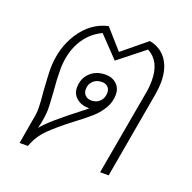

<svg xmlns="http://www.w3.org/2000/svg" viewBox="-108 -694 800 802"><g transform="rotate(20 292.0 -293.0)"><path d="M529 -440Q529 -419 524 -387L456 0H418L485 -378Q490 -403 490 -434Q490 -519 431 -550L316 -459L229 -550Q174 -524 144.5 -470.5Q115 -417 115 -345Q115 -303 120 -250Q124 -192 124 -171Q124 -158 120.5 -133Q117 -108 111 -85Q139 -123 268 -222Q269 -223 284 -235Q249 -235 227.5 -253Q206 -271 206 -299Q206 -340 232.5 -365.5Q259 -391 301 -391Q331 -391 350 -373Q369 -355 369 -327Q369 -294 352.5 -266Q336 -238 311.5 -216Q287 -194 243 -161Q184 -116 149 -81.5Q114 -47 97 0H60L83 -133Q85 -149 85 -161Q85 -191 80 -236Q75 -314 75 -332Q75 -427 121.5 -498Q168 -569 243 -586L320 -499L426 -586Q475 -577 502 -539Q529 -501 529 -440ZM333 -323Q333 -338 323 -347.5Q313 -357 297 -357Q273 -357 258 -342.5Q243 -328 243 -305Q243 -289 253.5 -279Q264 -269 281 -269Q304 -269 318.5 -284Q333 -299 333 -323Z"/></g></svg>

Font: Sarabun Thin
Style: Italic
Weight: 250
Italic angle: -10°
Designer: Suppakit Chalermlarp | Katatrad Co.,Ltd.
Foundry: Cadson Demak Co.,Ltd.
Version: Version 1.000; ttfautohint (v1.6)